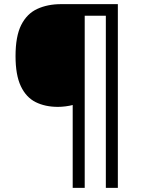

<svg xmlns="http://www.w3.org/2000/svg" viewBox="-20 -780 695 927"><path d="M549 127H491V-704H389V127H331V-273Q316 -269 296.5 -266.5Q277 -264 260 -264Q198 -264 152 -287Q106 -310 80.5 -364Q55 -418 55 -509Q55 -605 82.5 -659.5Q110 -714 160 -737Q210 -760 275 -760H549Z"/></svg>

Font: Noto Sans Marchen
Style: Regular
Weight: 400
Designer: Monotype Design Team
Foundry: Monotype Imaging Inc.
Version: Version 2.003; ttfautohint (v1.8.4.7-5d5b)